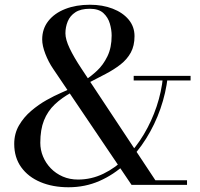

<svg xmlns="http://www.w3.org/2000/svg" viewBox="-20 -780 844 810"><path d="M535 0 204 -490Q184.5 -518.5 171.2 -553Q158 -587.5 158 -613.5Q158 -658.5 184 -691.5Q210 -724.5 255.5 -742.2Q301 -760 359 -760Q412.5 -760 455.2 -743.5Q498 -727 522.8 -697.2Q547.5 -667.5 547.5 -627.5Q547.5 -587 531.8 -558.2Q516 -529.5 488.5 -508Q461 -486.5 425.5 -468Q390 -449.5 350.5 -429L339.5 -442.5Q363.5 -457.5 389.5 -481.8Q415.5 -506 433.2 -542.5Q451 -579 451 -630Q451 -654 443.5 -680.2Q436 -706.5 416.2 -724.8Q396.5 -743 359 -743Q320.5 -743 298 -728.2Q275.5 -713.5 265.8 -689.8Q256 -666 256 -639.5Q256 -613.5 274 -575.8Q292 -538 324 -490L635.5 -19.5H769V0ZM269 10Q202.5 10 150.8 -11.8Q99 -33.5 69.5 -74.5Q40 -115.5 40 -173Q40 -216.5 60.2 -251.2Q80.5 -286 111.8 -312.5Q143 -339 176.5 -357.8Q210 -376.5 237.2 -388.2Q264.5 -400 276 -405.5L283.5 -391Q241 -368 211 -339.5Q181 -311 165.5 -272Q150 -233 150 -177.5Q150 -147.5 161.5 -119.8Q173 -92 194.2 -70Q215.5 -48 244.8 -35.2Q274 -22.5 309 -22.5Q365.5 -22.5 416.5 -47.2Q467.5 -72 510.8 -115Q554 -158 587 -213.5Q620 -269 640.8 -331Q661.5 -393 667.5 -455H687.5Q680 -388 656.8 -321.2Q633.5 -254.5 596.2 -195Q559 -135.5 509.5 -89.2Q460 -43 399.5 -16.5Q339 10 269 10ZM544 -440.5V-460H784V-440.5Z"/></svg>

Font: Bodoni Moda SC 11pt
Style: Regular
Weight: 400
Version: Version 2.005